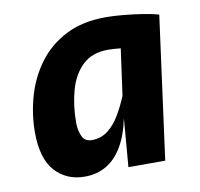

<svg xmlns="http://www.w3.org/2000/svg" viewBox="-67 -627 735 704"><g transform="rotate(-10 300.0 -275.0)"><path d="M357 0 375 -218 408.5 -459.5V-503.5L565.5 -531.5L494 0ZM194 6.5Q126.5 6.5 84 -40.2Q41.5 -87 41.5 -185Q41.5 -251.5 60 -317.2Q78.5 -383 118 -437Q157.5 -491 220.2 -523.5Q283 -556 371 -556Q396.5 -556 432.8 -552.8Q469 -549.5 505 -544Q541 -538.5 565.5 -531.5L517 -421.5Q487.5 -425 462.2 -428Q437 -431 416.8 -433Q396.5 -435 381.8 -436Q367 -437 358.5 -437Q298.5 -437 263 -403.2Q227.5 -369.5 212 -313.8Q196.5 -258 196.5 -192Q196.5 -167 206.2 -144Q216 -121 242.5 -121Q277 -121 302.5 -140.8Q328 -160.5 347.5 -193.5Q367 -226.5 383 -266L397.5 -229.5L372 -180.5Q359 -117.5 334.2 -76Q309.5 -34.5 274.2 -14Q239 6.5 194 6.5Z"/></g></svg>

Font: Spline Sans Mono
Style: Italic
Weight: 400
Italic angle: -4°
Monospace: yes
Designer: Eben Sorkin, Mirko Velimirovic
Foundry: Sorkin Type
Version: Version 1.004